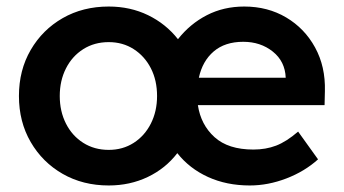

<svg xmlns="http://www.w3.org/2000/svg" viewBox="-20 -558 1052 588"><path d="M313 10Q234 10 172 -25.5Q110 -61 74 -123Q38 -185 38 -264Q38 -343 74 -405Q110 -467 172 -502.5Q234 -538 313 -538Q379 -538 433.5 -511.5Q488 -485 525 -438Q562 -485 613.5 -511.5Q665 -538 728 -538Q800 -538 856.5 -504.5Q913 -471 945 -412.5Q977 -354 975 -279L974 -236H586Q595 -176 637 -138Q679 -100 756 -100Q794 -100 825.5 -112Q857 -124 893 -155L954 -70Q913 -33 857 -11.5Q801 10 745 10Q674 10 617 -16Q560 -42 523 -89Q487 -42 432.5 -16Q378 10 313 10ZM725 -430Q669 -430 634.5 -400.5Q600 -371 589 -320H855Q853 -370 815.5 -400Q778 -430 725 -430ZM313 -99Q356 -99 389.5 -120.5Q423 -142 442 -179.5Q461 -217 461 -264Q461 -312 442 -349Q423 -386 389.5 -407.5Q356 -429 313 -429Q269 -429 235 -407.5Q201 -386 182 -348.5Q163 -311 163 -264Q163 -217 182 -179.5Q201 -142 235 -120.5Q269 -99 313 -99Z"/></svg>

Font: Lexend Deca Medium
Style: Regular
Weight: 500
Designer: Bonnie Shaver-Troup, Thomas Jockin
Foundry: Lexend
Version: Version 1.008; ttfautohint (v1.8.4.7-5d5b)